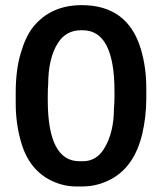

<svg xmlns="http://www.w3.org/2000/svg" viewBox="-20 -687 631 728"><path d="M281.2 -75.7H294.4Q345.2 -75.7 374.5 -123Q412.1 -183.6 412.1 -276.9Q413.6 -295.9 413.6 -297.4L414.1 -325.7V-340.3Q414.1 -572.3 293.5 -572.3H287.1Q231.9 -572.3 201.2 -526.4Q162.6 -468.3 162.6 -364.7L161.6 -351.1L161.1 -322.3V-308.1Q161.1 -75.7 281.2 -75.7ZM290 -667.5Q464.4 -667.5 514.2 -500.5Q534.7 -431.6 534.7 -353.5V-311Q534.2 -242.7 519.5 -179.7Q490.2 -56.6 403.3 -8.8Q350.6 20 293 20H272Q271 20 269.5 20Q222.2 20 179.2 0Q90.8 -40.5 60.1 -147.5Q39.6 -218.3 39.6 -293.9V-336.4Q39.6 -421.4 58.6 -485.6Q77.6 -549.8 105.5 -584.5Q172.4 -667.5 290 -667.5Z"/></svg>

Font: Averia Sans Libre
Style: Bold
Weight: 700
Version: Version 1.002